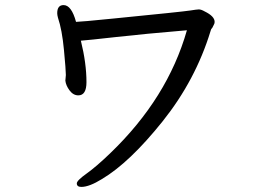

<svg xmlns="http://www.w3.org/2000/svg" viewBox="-20 -706 1040 755"><path d="M300 29Q282 29 282 15Q282 4 320.5 -23.5Q359 -51 413 -103Q639 -320 715 -587Q549 -573 437.5 -560.5Q326 -548 298 -546Q320 -457 320 -383Q320 -331 288 -331Q268 -331 253.5 -350.5Q239 -370 237 -389L239 -411Q239 -430 231.5 -509.5Q224 -589 208 -636Q205 -647 205 -654Q205 -686 230 -686Q261 -686 279 -620Q295 -620 425 -633Q698 -660 726.5 -664.5Q755 -669 762 -669Q771 -669 785 -661Q824 -642 824 -620Q824 -614 821.5 -610Q819 -606 817 -601Q815 -596 812.5 -594Q810 -592 808 -584Q749 -391 619.5 -229Q490 -67 381 -2Q331 29 300 29Z"/></svg>

Font: LXGW WenKai Lite
Style: Bold
Weight: 700
Designer: LXGW / Fontworks Inc.
Foundry: LXGW / Fontworks Inc.
Version: Version 1.330;April 28, 2024